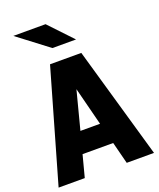

<svg xmlns="http://www.w3.org/2000/svg" viewBox="-167 -1031 934 1131"><g transform="rotate(-20 300.0 -465.5)"><path d="M1 0 202 -700H398L599 0H428L393 -137H201L165 0ZM236 -270H359L298 -509ZM248 -785 56 -931H258L396 -785Z"/></g></svg>

Font: Red Hat Mono VF Light
Style: Regular
Weight: 300
Monospace: yes
Designer: Pentagram, MCKL
Foundry: Pentagram, MCKL
Version: Version 1.023